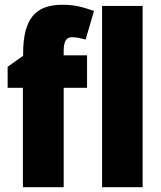

<svg xmlns="http://www.w3.org/2000/svg" viewBox="-20 -785 674 805"><path d="M345 -417V-553H247V-572C247 -612 258 -629 282 -629C302 -629 321 -624 339 -619L374 -739C324 -757 290 -765 242 -765C128 -765 77 -706 77 -560V-551L12 -505V-417H76V0H247V-417ZM578 0V-760H408V0Z"/></svg>

Font: Noto Sans Condensed Black
Style: Regular
Weight: 900
Width: 3
Designer: Monotype Design Team
Foundry: Monotype Imaging Inc.
Version: Version 2.013